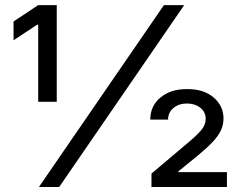

<svg xmlns="http://www.w3.org/2000/svg" viewBox="-20 -748 965 768"><path d="M135.7 0 635.7 -727.5H716.8L216.8 0ZM132.8 -340.8V-649.4H128.9L34.2 -586.9V-662.1L132.8 -727.5H207V-340.8ZM585.9 0V-53.7L737.3 -181.6Q771.5 -210.4 787.1 -230.2Q802.7 -250 802.7 -272.5Q802.7 -300.3 781 -317.1Q759.3 -334 727.5 -334Q695.8 -334 674.1 -316.2Q652.3 -298.3 652.3 -269.5H581.1Q581.1 -324.2 622.1 -358.2Q663.1 -392.1 728.5 -391.6Q794.9 -392.1 834.5 -358.2Q874 -324.2 874 -274.4Q874 -249 863.8 -226.8Q853.5 -204.6 831.1 -180.7Q808.6 -156.7 771.5 -126L693.4 -62.5V-59.6H887.7V0Z"/></svg>

Font: Inter V
Style: 
Weight: 400
Designer: Rasmus Andersson
Foundry: rsms
Version: Version 4.000;git-a3f224843